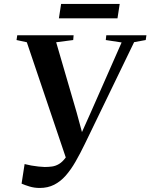

<svg xmlns="http://www.w3.org/2000/svg" viewBox="-20 -918 746 952"><path d="M177 14Q150.5 14 126.5 6.8Q102.5 -0.5 87 -7.5L102 -104.5Q117.5 -100.5 135.5 -97.2Q153.5 -94 171 -92.2Q188.5 -90.5 201.5 -90Q221 -90 238.5 -92.5Q256 -95 272.5 -104.8Q289 -114.5 305.2 -136Q321.5 -157.5 339 -196L315.5 -109.5L113 -708.5L62 -719.5L65.5 -743H345L343 -719.5L258.5 -708.5L360 -360.5L396.5 -226L361.5 -207.5L428.5 -357L583 -707.5L504.5 -719.5L507 -743H706L702.5 -719.5L645 -709L400.5 -204Q377.5 -156.5 354.5 -116.5Q331.5 -76.5 305.8 -47.2Q280 -18 248.5 -2Q217 14 177 14ZM283 -898.5H573.5L562.5 -827H272Z"/></svg>

Font: Merriweather 120pt SemiBold
Style: Italic
Weight: 600
Italic angle: -7.8°
Version: Version 2.101